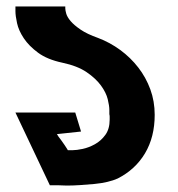

<svg xmlns="http://www.w3.org/2000/svg" viewBox="-20 -566 555 597"><path d="M285 -448Q322 -434 354 -410.5Q386 -387 410 -356Q434 -325 447.5 -288Q461 -251 461 -209Q461 -140 431 -89.5Q401 -39 346 -11Q333 -5 314 -0.5Q295 4 273.5 6Q252 8 229.5 9.5Q207 11 188 11Q180 11 173 10.5Q166 10 160 10H135L28 -216H214L232 -157L157 -149L162 -141Q166 -136 171 -129Q176 -122 180.5 -115.5Q185 -109 188 -104Q191 -99 191 -99H206Q218 -99 237 -103Q256 -107 275 -117.5Q294 -128 307.5 -146.5Q321 -165 321 -194Q321 -199 321 -203Q321 -207 320 -211V-224Q320 -237 315 -257.5Q310 -278 294 -300Q278 -322 249.5 -341.5Q221 -361 174 -371Q127 -381 98.5 -402Q70 -423 54 -447Q38 -471 33 -494Q28 -517 28 -531V-546H183V-540Q183 -534 186 -523.5Q189 -513 199.5 -500.5Q210 -488 230.5 -474Q251 -460 285 -448Z"/></svg>

Font: Shorif Bongobondhu ANSI V1
Style: Regular
Weight: 400
Designer: Shorif Uddin Shishir, Shorif art & Design, e-mail : shorifart@gmail.com, facebook : Shorif2001
Foundry: Lipighor Font Foundry
Version: Designed by Shorif Uddin Shishir | Developed by Niladri Shek